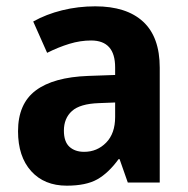

<svg xmlns="http://www.w3.org/2000/svg" viewBox="-20 -577 593 607"><path d="M281 -557Q380 -557 432.5 -508.5Q485 -460 485 -363V0H384L358 -74H355Q323 -30 287.5 -10Q252 10 191 10Q120 10 78.5 -36Q37 -82 37 -162Q37 -249 93 -291Q149 -333 259 -337L344 -340V-364Q344 -449 268 -449Q234 -449 199.5 -438.5Q165 -428 129 -410L85 -509Q126 -532 176.5 -544.5Q227 -557 281 -557ZM293 -251Q233 -249 207.5 -226Q182 -203 182 -164Q182 -129 199.5 -113Q217 -97 246 -97Q287 -97 315.5 -126Q344 -155 344 -207V-253Z"/></svg>

Font: Noto Sans Armenian SemiCondensed
Style: Bold
Weight: 700
Width: 4
Designer: Monotype Design Team
Foundry: Monotype Imaging Inc.
Version: Version 2.008; ttfautohint (v1.8.4.7-5d5b)